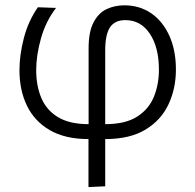

<svg xmlns="http://www.w3.org/2000/svg" viewBox="-20 -526 752 740"><path d="M321 195V10Q231 10 171.8 -24.5Q112.5 -59 83.8 -118.8Q55 -178.5 55 -255.5Q55 -314 72 -379.5Q89 -445 126 -498L196 -495.5Q156.5 -444 138 -378.5Q119.5 -313 119.5 -255.5Q119.5 -195.5 139.2 -148.5Q159 -101.5 203.5 -74.5Q248 -47.5 321.5 -47.5V-340Q321.5 -404 340.8 -440.2Q360 -476.5 391.2 -491Q422.5 -505.5 459 -505.5Q518 -505.5 562.8 -474.8Q607.5 -444 632.8 -388Q658 -332 658 -258Q658 -185 629.5 -124Q601 -63 540.8 -26.5Q480.5 10 385.5 10V192ZM385.5 -331.5V-47.5Q463 -47.5 508.2 -76.2Q553.5 -105 573 -152.8Q592.5 -200.5 592.5 -257.5Q592.5 -343.5 557.5 -396Q522.5 -448.5 463 -448.5Q423 -448.5 404.2 -421Q385.5 -393.5 385.5 -331.5Z"/></svg>

Font: Commissioner Light
Style: Regular
Weight: 300
Designer: Kostas Bartsokas
Foundry: Kostas Bartsokas
Version: Version 1.000; ttfautohint (v1.8.3)